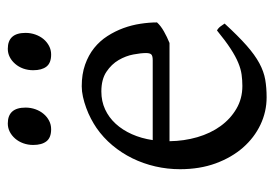

<svg xmlns="http://www.w3.org/2000/svg" viewBox="-128 -574 717 502"><g transform="rotate(-90 231.0 -323.5)"><path d="M242.2 -417.5Q216.8 -417.5 195.6 -407.7Q174.3 -397.9 158 -380.1Q141.6 -362.3 130.6 -337.6Q119.6 -313 115.2 -283.2H324.2Q335.4 -283.2 339.1 -286.9Q342.8 -290.5 342.8 -300.8Q342.8 -314 339.1 -333.7Q335.4 -353.5 324.5 -372.3Q313.5 -391.1 293.7 -404.3Q273.9 -417.5 242.2 -417.5ZM422.9 -272Q414.1 -262.2 399.4 -253.9Q384.8 -245.6 369.1 -239.3H112.3Q112.8 -201.2 122.8 -166.7Q132.8 -132.3 151.6 -106.2Q170.4 -80.1 197 -64.5Q223.6 -48.8 256.8 -48.8Q272 -48.8 286.4 -50.8Q300.8 -52.7 317.4 -59.6Q334 -66.4 354.2 -79.6Q374.5 -92.8 401.9 -115.2Q408.2 -111.8 412.8 -105.5Q417.5 -99.1 419.9 -95.2Q387.2 -59.6 362.5 -37.8Q337.9 -16.1 316.2 -4.4Q294.4 7.3 273.2 11Q252 14.6 227.1 14.6Q189.5 14.6 155.5 -1.5Q121.6 -17.6 95.7 -47.1Q69.8 -76.7 54.4 -118.4Q39.1 -160.2 39.1 -211.9Q39.1 -244.6 46.4 -276.4Q53.7 -308.1 67.6 -336.4Q81.5 -364.7 101.6 -388.7Q121.6 -412.6 147 -430.2Q157.7 -437.5 171.1 -444.6Q184.6 -451.7 199.2 -457Q213.9 -462.4 228.3 -465.6Q242.7 -468.8 255.9 -468.8Q287.6 -468.8 312.5 -460Q337.4 -451.2 356 -436.3Q374.5 -421.4 387.2 -401.6Q399.9 -381.8 408 -359.9Q416 -337.9 419.4 -315.2Q422.9 -292.5 422.9 -272ZM395.5 -615.7Q395.5 -602.1 391.1 -589.8Q386.7 -577.6 379.2 -568.6Q371.6 -559.6 361.3 -554.2Q351.1 -548.8 338.9 -548.8Q316.9 -548.8 307.4 -561Q297.9 -573.2 297.9 -595.7Q297.9 -609.4 302.2 -621.6Q306.6 -633.8 314.5 -642.8Q322.3 -651.9 332.3 -657Q342.3 -662.1 354 -662.1Q395.5 -662.1 395.5 -615.7ZM200.2 -615.7Q200.2 -602.1 195.8 -589.8Q191.4 -577.6 183.8 -568.6Q176.3 -559.6 166 -554.2Q155.8 -548.8 143.6 -548.8Q121.6 -548.8 112.1 -561Q102.5 -573.2 102.5 -595.7Q102.5 -609.4 106.9 -621.6Q111.3 -633.8 119.1 -642.8Q127 -651.9 137 -657Q147 -662.1 158.7 -662.1Q200.2 -662.1 200.2 -615.7Z"/></g></svg>

Font: Gentium Basic
Style: Regular
Weight: 400
Designer: J. Victor Gaultney and Annie Olsen
Foundry: SIL International
Version: Version 1.100